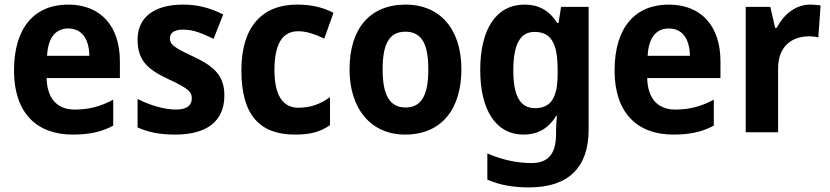

<svg xmlns="http://www.w3.org/2000/svg" viewBox="-20 -576 3612 836"><path d="M277 -556C132 -556 41 -458 41 -269C41 -87 137 10 297 10C370 10 423 -2 473 -29V-142C417 -112 367 -99 305 -99C229 -99 185 -147 183 -236H502V-309C502 -464 417 -556 277 -556ZM277 -452C339 -452 368 -403 369 -333H185C189 -417 226 -452 277 -452Z M957 -161C957 -255 900 -293 819 -331C733 -371 720 -384 720 -409C720 -434 739 -447 778 -447C825 -447 863 -429 910 -407L952 -513C892 -543 838 -556 777 -556C655 -556 579 -503 579 -404C579 -315 620 -275 712 -232C808 -188 815 -173 815 -147C815 -118 795 -99 746 -99C694 -99 630 -119 579 -145V-21C630 1 676 10 743 10C881 10 957 -48 957 -161Z M1264 10C1331 10 1373 -1 1417 -31V-153C1374 -123 1334 -107 1279 -107C1212 -107 1175 -160 1175 -271C1175 -382 1208 -440 1278 -440C1314 -440 1349 -428 1392 -408L1432 -520C1394 -540 1346 -556 1274 -556C1120 -556 1031 -458 1031 -270C1031 -77 1109 10 1264 10Z M1989 -274C1989 -456 1890 -556 1747 -556C1589 -556 1502 -450 1502 -274C1502 -102 1595 10 1744 10C1904 10 1989 -103 1989 -274ZM1646 -274C1646 -385 1675 -438 1745 -438C1816 -438 1845 -385 1845 -274C1845 -163 1816 -108 1746 -108C1676 -108 1646 -163 1646 -274Z M2264 -556C2142 -556 2071 -451 2071 -271C2071 -96 2140 10 2259 10C2317 10 2365 -12 2402 -72H2405C2403 -52 2401 -25 2401 -1V9C2401 96 2365 134 2294 134C2232 134 2166 120 2102 92V206C2159 231 2217 240 2284 240C2456 240 2543 152 2543 -11V-546H2423L2412 -476H2406C2370 -533 2323 -556 2264 -556ZM2307 -437C2377 -437 2408 -392 2408 -273V-253C2408 -144 2374 -105 2309 -105C2245 -105 2215 -159 2215 -269C2215 -383 2245 -437 2307 -437Z M2892 -556C2747 -556 2656 -458 2656 -269C2656 -87 2752 10 2912 10C2985 10 3038 -2 3088 -29V-142C3032 -112 2982 -99 2920 -99C2844 -99 2800 -147 2798 -236H3117V-309C3117 -464 3032 -556 2892 -556ZM2892 -452C2954 -452 2983 -403 2984 -333H2800C2804 -417 2841 -452 2892 -452Z M3508 -556C3441 -556 3390 -509 3362 -455H3355L3334 -546H3227V0H3368V-278C3368 -375 3428 -418 3505 -418C3514 -418 3533 -416 3543 -413L3553 -552C3539 -555 3521 -556 3508 -556Z"/></svg>

Font: Noto Sans Kannada SemiCondensed
Style: Bold
Weight: 700
Width: 4
Designer: Jelle Bosma - Monotype Design Team
Foundry: Monotype Imaging Inc.
Version: Version 2.005